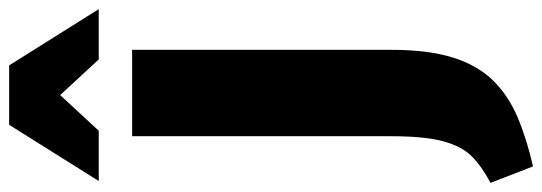

<svg xmlns="http://www.w3.org/2000/svg" viewBox="-410 -564 1186 420"><g transform="rotate(-90 183.0 -354.0)"><path d="M95 -91V-658H284V-91Q284 -10 267 44Q250 98 217 131.5Q184 165 137 185Q90 205 29 219L-7 126Q29 107 51 85Q73 63 84 22.5Q95 -18 95 -91ZM263 -731 153 -850 120 -927H250L373 -731ZM-3 -731 120 -927H250L217 -850L107 -731Z"/></g></svg>

Font: Ysabeau Infant Black
Style: Regular
Weight: 900
Designer: Christian Thalmann (Catharsis Fonts)
Version: Version 2.001;gftools[0.9.30]; featfreeze: ss01,ss02,lnum